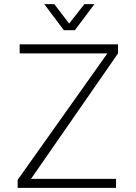

<svg xmlns="http://www.w3.org/2000/svg" viewBox="-20 -914 660 934"><path d="M554.2 -698.2V-654.3L130.9 -43.9H544.4V0H65.9V-39.1L502.4 -654.3H75.7V-698.2ZM195.3 -894H244.1L316.4 -799.3L390.6 -894H439.5L344.2 -767.1H290.5Z"/></svg>

Font: Sansation Light
Style: Light
Weight: 300
Designer: Bernd Montag
Version: Version 1.301